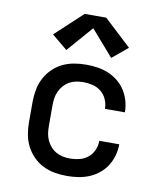

<svg xmlns="http://www.w3.org/2000/svg" viewBox="-86 -833 771 911"><g transform="rotate(10 300.0 -378.0)"><path d="M298 8Q268 8 239 3Q210 -2 183.5 -15Q157 -28 136 -49Q115 -70 101.5 -96Q88 -122 82.5 -151.5Q77 -181 77 -210V-310Q77 -339 82.5 -368.5Q88 -398 101.5 -424Q115 -450 136 -471Q157 -492 183.5 -505Q210 -518 239 -523Q268 -528 298 -528Q325 -528 352 -524Q379 -520 404.5 -509.5Q430 -499 451.5 -481.5Q473 -464 487.5 -441Q502 -418 509.5 -391.5Q517 -365 517 -338Q517 -337 517 -337Q517 -337 517 -337H421Q421 -337 421 -337Q421 -337 421 -337Q421 -360 411.5 -382Q402 -404 384 -418.5Q366 -433 343.5 -438.5Q321 -444 298 -444Q280 -444 263 -440.5Q246 -437 231 -428.5Q216 -420 204.5 -407Q193 -394 185.5 -378Q178 -362 175.5 -344.5Q173 -327 173 -310V-210Q173 -193 175.5 -175.5Q178 -158 185.5 -142Q193 -126 204.5 -113Q216 -100 231 -91.5Q246 -83 263 -79.5Q280 -76 298 -76Q321 -76 343.5 -81.5Q366 -87 384 -101.5Q402 -116 411.5 -138Q421 -160 421 -183Q421 -183 421 -183Q421 -183 421 -183H517Q517 -183 517 -183Q517 -183 517 -182Q517 -155 509.5 -128.5Q502 -102 487.5 -79Q473 -56 451.5 -38.5Q430 -21 404.5 -10.5Q379 0 352 4Q325 8 298 8ZM192 -580 117 -642 248 -764H352L483 -642L408 -580L300 -704Z"/></g></svg>

Font: Iosevka Custom Medium Extended
Style: Regular
Weight: 500
Width: 7
Monospace: yes
Designer: Belleve Invis
Foundry: Belleve Invis
Version: Version 11.2.4; ttfautohint (v1.8.4)